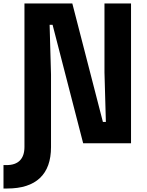

<svg xmlns="http://www.w3.org/2000/svg" viewBox="-70 -820 840 1099"><path d="M-50 259V125H-33Q18 125 44 98.5Q70 72 70 21V0L150 -20L222 0V22Q222 139 158.5 199Q95 259 -29 259ZM70 0V-800H344L519 -122H536L528 -406V-800H680V0H406L231 -678H214L222 -394V0Z"/></svg>

Font: Martian Mono SemiExpanded
Style: Bold
Weight: 700
Width: 6
Designer: Roman Shamin
Foundry: Evil Martians
Version: Version 1.000